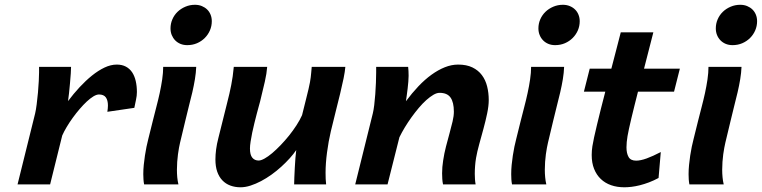

<svg xmlns="http://www.w3.org/2000/svg" viewBox="-20 -774 3198 806"><path d="M53.7 0 127.4 -297.4Q130.9 -312 134 -336.2Q137.2 -360.4 139.4 -385.7Q141.6 -411.1 142.8 -434.1Q144 -457 144 -469.7V-493.2H278.3Q278.3 -483.9 277.1 -465.3Q275.9 -446.8 273.9 -425.3Q272 -403.8 269.8 -383.3Q267.6 -362.8 265.6 -349.6Q288.6 -380.4 314.2 -408Q339.8 -435.5 366.2 -456.8Q392.6 -478 418.9 -490.5Q445.3 -502.9 470.2 -502.9Q492.2 -502.9 508.3 -494.4Q524.4 -485.8 534.7 -470.5Q544.9 -455.1 549.8 -433.8Q554.7 -412.6 554.7 -387.7Q554.7 -372.1 551 -355.5Q547.4 -338.9 543.9 -321.3L430.7 -304.7Q431.6 -312 432.4 -318.6Q433.1 -325.2 433.1 -331.1Q433.1 -353 424.3 -365.2Q415.5 -377.4 395.5 -377.4Q385.3 -377.4 372.1 -369.4Q358.9 -361.3 344.2 -347.7Q329.6 -334 314.5 -316.4Q299.3 -298.8 285.4 -279.5Q271.5 -260.3 260 -241Q248.5 -221.7 241.2 -205.1L190.4 0Z M695.8 -654.8Q695.8 -674.8 703.6 -692.9Q711.4 -710.9 725.3 -724.4Q739.3 -737.8 758.1 -745.8Q776.9 -753.9 798.3 -753.9Q814.5 -753.9 827.4 -748.5Q840.3 -743.2 849.6 -734.1Q858.9 -725.1 864 -712.4Q869.1 -699.7 869.1 -685.1Q869.1 -664.6 861.3 -646.5Q853.5 -628.4 839.6 -614.5Q825.7 -600.6 806.9 -592.5Q788.1 -584.5 766.1 -584.5Q750.5 -584.5 737.5 -589.8Q724.6 -595.2 715.3 -604.7Q706.1 -614.3 700.9 -627Q695.8 -639.6 695.8 -654.8ZM803.7 -493.2Q802.7 -468.3 798.3 -441.7Q793.9 -415 787.4 -386.7Q780.8 -358.4 772.9 -328.4Q765.1 -298.3 757.8 -266.6L735.8 -174.8Q733.9 -166 731.4 -153.6Q729 -141.1 727.1 -126.2Q725.1 -111.3 723.9 -94.7Q722.7 -78.1 722.7 -61.5Q722.7 -45.4 724.1 -29.8Q725.6 -14.2 729 0H585Q583 -9.8 582.3 -20.8Q581.5 -31.7 581.5 -43Q581.5 -62 583.5 -81.8Q585.4 -101.6 588.4 -120.8Q591.3 -140.1 595 -158Q598.6 -175.8 602.5 -190.4L621.6 -267.1Q628.4 -294.9 636.2 -324.5Q644 -354 650.4 -383.3Q656.7 -412.6 660.9 -440.7Q665 -468.8 665 -493.2Z M1214.8 0Q1214.8 -9.8 1215.6 -28.8Q1216.3 -47.9 1217.5 -69.3Q1218.8 -90.8 1220.2 -111.1Q1221.7 -131.3 1223.6 -144Q1212.4 -127.4 1196.3 -109.6Q1180.2 -91.8 1160.9 -74.2Q1141.6 -56.6 1119.9 -41Q1098.1 -25.4 1075.9 -13.7Q1053.7 -2 1031.7 5.1Q1009.8 12.2 989.7 12.2Q966.3 12.2 946.8 4.9Q927.2 -2.4 913.3 -17.1Q899.4 -31.7 891.8 -53.5Q884.3 -75.2 884.3 -104.5Q884.3 -124 887.2 -146.7Q890.1 -169.4 897 -195.8L932.6 -338.4Q938.5 -361.3 942.9 -380.4Q947.3 -399.4 950.7 -417.2Q954.1 -435.1 956.8 -453.1Q959.5 -471.2 961.4 -493.2H1101.6Q1099.6 -465.8 1091.8 -431.4Q1084 -397 1071.8 -347.7Q1070.3 -341.8 1066.4 -328.1Q1062.5 -314.5 1057.9 -296.4Q1053.2 -278.3 1048.1 -257.8Q1043 -237.3 1038.8 -217.3Q1034.7 -197.3 1032 -179.7Q1029.3 -162.1 1029.3 -150.4Q1029.3 -124 1039.1 -112.1Q1048.8 -100.1 1065.9 -100.1Q1075.7 -100.1 1090.6 -108.4Q1105.5 -116.7 1122.6 -131.1Q1139.6 -145.5 1158 -164.6Q1176.3 -183.6 1193.4 -204.8Q1210.4 -226.1 1224.6 -248Q1238.8 -270 1248 -290.5Q1257.8 -330.1 1264.4 -356.2Q1271 -382.3 1275.1 -399.9Q1279.3 -417.5 1281.2 -428.7Q1283.2 -439.9 1284.4 -449.5Q1285.6 -459 1286.4 -468.8Q1287.1 -478.5 1288.6 -493.2H1429.7Q1428.2 -474.1 1422.4 -445.3Q1416.5 -416.5 1408 -381.3Q1399.4 -346.2 1389.2 -305.7Q1378.9 -265.1 1368.7 -222.2Q1358.9 -180.2 1352.8 -134Q1346.7 -87.9 1346.7 -48.8Q1346.7 -34.7 1347.2 -22.7Q1347.7 -10.7 1349.1 0Z M1839.8 0Q1837.4 -11.2 1836.7 -22.9Q1835.9 -34.7 1835.9 -46.4Q1835.9 -72.8 1840.3 -100.1Q1844.7 -129.9 1852.3 -159.2Q1859.9 -188.5 1867.2 -214.8Q1874.5 -241.2 1879.9 -264.2Q1885.3 -287.1 1885.3 -305.2Q1885.3 -344.7 1871.3 -364.5Q1857.4 -384.3 1825.2 -384.3Q1813.5 -384.3 1799.3 -376Q1785.2 -367.7 1769.5 -353.8Q1753.9 -339.8 1738 -321Q1722.2 -302.2 1707.3 -281.5Q1692.4 -260.7 1679.4 -239.3Q1666.5 -217.8 1656.7 -197.8L1606.9 0H1471.2L1544.9 -297.4Q1548.3 -311 1551 -332.8Q1553.7 -354.5 1555.4 -378.7Q1557.1 -402.8 1558.1 -426.8Q1559.1 -450.7 1559.1 -469.7V-493.2H1693.4Q1694.3 -484.9 1694.8 -475.6Q1695.3 -466.3 1695.3 -455.6Q1695.3 -444.8 1694.1 -430.7Q1692.9 -416.5 1691.2 -401.9Q1689.5 -387.2 1687.5 -373.3Q1685.5 -359.4 1684.1 -349.1Q1709.5 -383.3 1736.6 -411.9Q1763.7 -440.4 1791.5 -460.4Q1819.3 -480.5 1847.4 -491.7Q1875.5 -502.9 1903.3 -502.9Q1938.5 -502.9 1963.1 -491Q1987.8 -479 2002.9 -458.7Q2018.1 -438.5 2024.9 -411.4Q2031.7 -384.3 2031.7 -354Q2031.7 -329.6 2025.1 -298.1Q2018.6 -266.6 2009.5 -233.4Q2000.5 -200.2 1991.7 -168.5Q1982.9 -136.7 1978.5 -111.3Q1975.6 -94.2 1974.4 -77.6Q1973.1 -61 1973.1 -43.9Q1973.1 -32.7 1973.9 -21.7Q1974.6 -10.7 1976.6 0Z M2240.2 -654.8Q2240.2 -674.8 2248 -692.9Q2255.9 -710.9 2269.8 -724.4Q2283.7 -737.8 2302.5 -745.8Q2321.3 -753.9 2342.8 -753.9Q2358.9 -753.9 2371.8 -748.5Q2384.8 -743.2 2394 -734.1Q2403.3 -725.1 2408.4 -712.4Q2413.6 -699.7 2413.6 -685.1Q2413.6 -664.6 2405.8 -646.5Q2397.9 -628.4 2384 -614.5Q2370.1 -600.6 2351.3 -592.5Q2332.5 -584.5 2310.5 -584.5Q2294.9 -584.5 2282 -589.8Q2269 -595.2 2259.8 -604.7Q2250.5 -614.3 2245.4 -627Q2240.2 -639.6 2240.2 -654.8ZM2348.1 -493.2Q2347.2 -468.3 2342.8 -441.7Q2338.4 -415 2331.8 -386.7Q2325.2 -358.4 2317.4 -328.4Q2309.6 -298.3 2302.2 -266.6L2280.3 -174.8Q2278.3 -166 2275.9 -153.6Q2273.4 -141.1 2271.5 -126.2Q2269.5 -111.3 2268.3 -94.7Q2267.1 -78.1 2267.1 -61.5Q2267.1 -45.4 2268.6 -29.8Q2270 -14.2 2273.4 0H2129.4Q2127.4 -9.8 2126.7 -20.8Q2126 -31.7 2126 -43Q2126 -62 2127.9 -81.8Q2129.9 -101.6 2132.8 -120.8Q2135.7 -140.1 2139.4 -158Q2143.1 -175.8 2147 -190.4L2166 -267.1Q2172.9 -294.9 2180.7 -324.5Q2188.5 -354 2194.8 -383.3Q2201.2 -412.6 2205.3 -440.7Q2209.5 -468.8 2209.5 -493.2Z M2658.2 -389.2Q2650.4 -358.4 2643.3 -330.1Q2636.2 -301.8 2630.4 -277.3Q2624.5 -252.9 2620.4 -233.6Q2616.2 -214.4 2614.3 -202.6Q2609.9 -176.8 2609.9 -155.3Q2609.9 -130.4 2618.7 -115Q2627.4 -99.6 2650.4 -99.6Q2668.9 -99.6 2694.6 -108.9Q2720.2 -118.2 2753.9 -135.7L2744.6 -26.9Q2724.6 -16.1 2704.6 -8.5Q2684.6 -1 2666 3.7Q2647.5 8.3 2630.9 10.3Q2614.3 12.2 2601.1 12.2Q2570.3 12.2 2545.2 3.4Q2520 -5.4 2502 -22.7Q2483.9 -40 2473.9 -65.2Q2463.9 -90.3 2463.9 -123.5Q2463.9 -141.1 2466.8 -160.2Q2468.8 -173.8 2473.9 -197.3Q2479 -220.7 2486.3 -251Q2493.7 -281.2 2502.4 -316.7Q2511.2 -352.1 2521 -389.2H2431.2L2455.6 -485.8H2546.4Q2557.6 -529.3 2567.9 -568.4Q2578.1 -607.4 2585.9 -638.2H2722.7L2683.6 -485.8H2834L2809.6 -389.2Z M2984.9 -654.8Q2984.9 -674.8 2992.7 -692.9Q3000.5 -710.9 3014.4 -724.4Q3028.3 -737.8 3047.1 -745.8Q3065.9 -753.9 3087.4 -753.9Q3103.5 -753.9 3116.5 -748.5Q3129.4 -743.2 3138.7 -734.1Q3147.9 -725.1 3153.1 -712.4Q3158.2 -699.7 3158.2 -685.1Q3158.2 -664.6 3150.4 -646.5Q3142.6 -628.4 3128.7 -614.5Q3114.7 -600.6 3095.9 -592.5Q3077.1 -584.5 3055.2 -584.5Q3039.6 -584.5 3026.6 -589.8Q3013.7 -595.2 3004.4 -604.7Q2995.1 -614.3 2990 -627Q2984.9 -639.6 2984.9 -654.8ZM3092.8 -493.2Q3091.8 -468.3 3087.4 -441.7Q3083 -415 3076.4 -386.7Q3069.8 -358.4 3062 -328.4Q3054.2 -298.3 3046.9 -266.6L3024.9 -174.8Q3022.9 -166 3020.5 -153.6Q3018.1 -141.1 3016.1 -126.2Q3014.2 -111.3 3012.9 -94.7Q3011.7 -78.1 3011.7 -61.5Q3011.7 -45.4 3013.2 -29.8Q3014.6 -14.2 3018.1 0H2874Q2872.1 -9.8 2871.3 -20.8Q2870.6 -31.7 2870.6 -43Q2870.6 -62 2872.6 -81.8Q2874.5 -101.6 2877.4 -120.8Q2880.4 -140.1 2884 -158Q2887.7 -175.8 2891.6 -190.4L2910.6 -267.1Q2917.5 -294.9 2925.3 -324.5Q2933.1 -354 2939.5 -383.3Q2945.8 -412.6 2950 -440.7Q2954.1 -468.8 2954.1 -493.2Z"/></svg>

Font: Andika New Basic
Style: Bold Italic
Weight: 700
Italic angle: -14°
Designer: Victor Gaultney, Annie Olsen, Pablo Ugerman
Foundry: SIL International
Version: Version 5.500